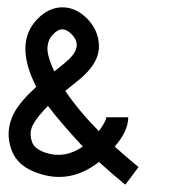

<svg xmlns="http://www.w3.org/2000/svg" viewBox="-20 -480 480 524"><path d="M206 -80Q142 -149 111 -191Q83 -163 70.5 -140.5Q58 -118 68 -91Q75 -73 105 -63Q157 -46 206 -80ZM128 -285Q160 -310 168 -318Q207 -355 175 -387Q162 -400 150 -400Q138 -400 124.5 -386Q111 -372 109.5 -350.5Q108 -329 128 -285ZM210 -275Q199 -264 158 -232Q197 -175 250 -122Q270 -150 270 -160H330Q330 -122 293 -80Q331 -46 358 -24L322 24Q291 -1 250 -38Q172 23 85 -7Q29 -25 12 -69Q-8 -122 19 -173Q37 -205 79 -243Q18 -362 82 -428Q113 -460 150 -460Q187 -460 217.5 -429.5Q248 -399 250 -357Q252 -315 210 -275Z"/></svg>

Font: SOV_Station
Style: Bold
Weight: 700
Version: Version 1.00